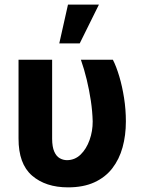

<svg xmlns="http://www.w3.org/2000/svg" viewBox="-20 -806 629 836"><path d="M60.7 -545.9H207V-201.8Q207.2 -166.4 216.2 -146Q225.2 -125.6 239.9 -117.2Q254.6 -108.8 271.5 -108.6Q306.1 -108.8 331.2 -133.2Q356.2 -157.6 370 -196.3Q383.8 -235 383.6 -277.3Q382.5 -320.8 375.6 -367.1Q368.7 -413.5 357.6 -459.4Q346.5 -505.4 332.2 -545.9H471.5Q486.7 -516.1 499.5 -472.9Q512.3 -429.8 520.2 -379.4Q528.1 -329.1 528.1 -277.3Q528.1 -216.8 513.7 -164.6Q499.3 -112.3 468.9 -73.1Q438.6 -33.9 390.8 -12.1Q343 9.8 276.2 9.8Q178.8 9.8 119.5 -41.4Q60.3 -92.6 60.7 -203.1ZM238.1 -617 276 -785.9H410.7L327.1 -617Z"/></svg>

Font: GitLab Sans
Style: Regular
Weight: 400
Designer: Rasmus Andersson
Foundry: Modifications by GitLab B.V., manufactured by rsms
Version: Version 4.000;git-c8fb6b7